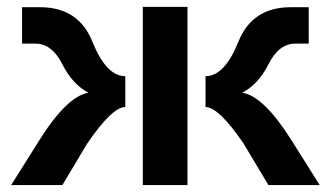

<svg xmlns="http://www.w3.org/2000/svg" viewBox="-20 -536 958 556"><path d="M12.2 0 93.3 -128.9Q173.8 -257.3 236.3 -267.6Q189.9 -291.5 160.2 -350.6Q130.4 -409.7 82.5 -409.7H43.9V-515.1H96.2Q207.5 -515.1 247.6 -415.3Q287.6 -315.4 342.8 -315.4V-226.1Q304.7 -226.1 232.4 -120.1L160.6 0ZM522.9 -516.1V0H393.6V-516.1ZM757.3 0 685.5 -120.1Q613.3 -226.1 575.2 -226.1V-315.4Q630.4 -315.4 670.4 -415.3Q710.4 -515.1 821.8 -515.1H874V-409.7H835.4Q787.6 -409.7 757.8 -350.6Q728 -291.5 681.6 -267.6Q744.1 -257.3 824.7 -128.9L905.8 0Z"/></svg>

Font: Voltera
Style: Bold
Weight: 700
Designer: Bernd Montag
Version: Version 1.301